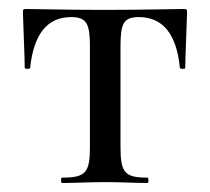

<svg xmlns="http://www.w3.org/2000/svg" viewBox="-20 -407 467 427"><path d="M118 0C146 0 180 -2 215 -2C248 -2 282 0 308 0C311 0 311 -12 308 -12C257 -12 248 -23 248 -81V-303C248 -354 254 -369 289 -369C342 -369 373 -331 380 -256C381 -253 392 -253 392 -256C392 -282 395 -338 396 -378C396 -386 396 -387 388 -387C362 -387 302 -385 211 -385C121 -385 64 -387 39 -387C31 -387 31 -386 31 -378C32 -338 35 -282 35 -256C35 -253 47 -253 47 -256C55 -331 85 -369 138 -369C173 -369 180 -354 180 -303V-81C180 -23 171 -12 118 -12C115 -12 115 0 118 0Z"/></svg>

Font: Cormorant Infant Book
Style: Regular
Weight: 500
Designer: Christian Thalmann (Catharsis Fonts)
Version: Version 1.000;PS 002.000;hotconv 1.0.88;makeotf.lib2.5.64775